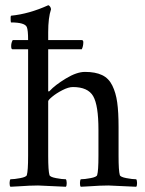

<svg xmlns="http://www.w3.org/2000/svg" viewBox="-20 -714 555 737"><path d="M22.9 -537.1Q22.9 -549.8 28.8 -560.1H87.9Q87.9 -598.6 83 -609.9Q75.7 -627.9 22 -627.9Q21.5 -627.9 21 -634.3Q20.5 -640.6 20.8 -647Q21 -653.3 22.9 -653.8Q91.8 -660.6 165 -693.8Q168.5 -693.8 172.1 -688.7Q175.8 -683.6 175.8 -678.2Q165 -646 165 -590.8V-560.1H293.9Q299.8 -560.1 299.8 -551.8Q299.8 -536.6 293.9 -524.9H165V-365.2Q165 -362.8 168 -362.8Q168.5 -362.8 170.9 -365.2Q190.9 -387.2 232.7 -412.6Q274.4 -438 306.2 -438Q346.2 -438 371.8 -425.8Q397.5 -413.6 411.1 -385.7Q424.8 -357.9 429.9 -321Q435.1 -284.2 435.1 -226.1V-116.2Q435.1 -58.1 439.9 -42Q441.9 -34.7 465.1 -30.3Q488.3 -25.9 502.9 -25.9Q505.9 -22 506.1 -11.5Q506.3 -1 502.9 2.9Q400.4 -2 396 -2Q378.4 -2 362.3 -1.2Q346.2 -0.5 325.2 1Q304.2 2.4 290 2.9Q286.6 -1 286.9 -11.5Q287.1 -22 290 -25.9Q304.7 -25.9 327.9 -30.3Q351.1 -34.7 353 -42Q357.9 -58.1 357.9 -116.2V-215.8Q357.9 -310.1 337.6 -345Q317.4 -379.9 259.8 -379.9Q242.7 -379.9 219.5 -367.9Q196.3 -356 180.7 -343Q165 -330.1 165 -325.2V-116.2Q165 -58.1 169.9 -42Q171.9 -34.7 195.1 -30.3Q218.3 -25.9 232.9 -25.9Q235.8 -22 236.1 -11.5Q236.3 -1 232.9 2.9Q130.4 -2 126 -2Q108.4 -2 92.3 -1.2Q76.2 -0.5 55.2 1Q34.2 2.4 20 2.9Q16.6 -1 16.8 -11.5Q17.1 -22 20 -25.9Q34.7 -25.9 57.9 -30.3Q81.1 -34.7 83 -42Q87.9 -58.1 87.9 -116.2V-524.9H27.8Q22.9 -524.9 22.9 -537.1Z"/></svg>

Font: Crimson
Style: Roman
Weight: 400
Version: Version 0.8